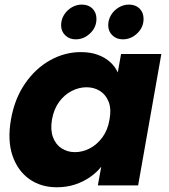

<svg xmlns="http://www.w3.org/2000/svg" viewBox="-20 -787 719 815"><path d="M26.6 -280.1Q42.1 -368.3 86.3 -432.3Q130.4 -496.3 192.5 -531.1Q254.6 -565.8 322.9 -565.8Q365.1 -565.8 395.9 -554.1Q426.8 -542.5 447.9 -523.2Q469 -504 479.9 -479.5L493.9 -557.9H664.9L566.3 0H395.3L409.8 -79.4Q390.4 -54.8 362 -35.1Q333.7 -15.4 298.2 -3.7Q262.6 7.9 220.9 7.9Q153 7.9 103.7 -27.5Q54.4 -62.9 32.7 -127.4Q11.1 -191.9 26.6 -280.1ZM444.8 -279.2Q453.2 -323.4 441.5 -354Q429.7 -384.7 404.7 -400.7Q379.7 -416.6 347.3 -416.6Q315.3 -416.6 284.5 -400.9Q253.6 -385.2 231.3 -355Q209 -324.8 200.7 -280.1Q193.3 -235.9 204.8 -204.8Q216.3 -173.6 241.3 -157.4Q266.2 -141.2 298.2 -141.2Q330.6 -141.2 361.3 -157.2Q391.9 -173.2 414.7 -204.1Q437.5 -235 444.8 -279.2ZM301.5 -620Q274.7 -620 257.1 -636.9Q239.4 -653.8 239.4 -679.6Q239.4 -703.8 251.8 -723.8Q264.2 -743.8 284.3 -755.6Q304.5 -767.5 327.2 -767.5Q355.6 -767.5 372.5 -750.6Q389.4 -733.7 389.4 -706.8Q389.4 -671 362.6 -645.5Q335.9 -620 301.5 -620ZM501.5 -620Q474.7 -620 457.1 -636.9Q439.4 -653.8 439.4 -679.6Q439.4 -703.8 451.8 -723.8Q464.2 -743.8 484.3 -755.6Q504.5 -767.5 527.2 -767.5Q555.6 -767.5 572.5 -750.6Q589.4 -733.7 589.4 -706.8Q589.4 -671 562.6 -645.5Q535.9 -620 501.5 -620Z"/></svg>

Font: Poppins Variable
Style: Italic
Weight: 100
Italic angle: -10°
Designer: Jonny Pinhorn
Foundry: Indian Type Foundry
Version: Version 6.000